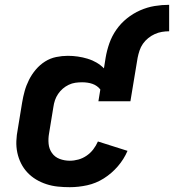

<svg xmlns="http://www.w3.org/2000/svg" viewBox="-20 -770 723 798"><path d="M270 8Q245 8 220.5 5.5Q196 3 173 -4.5Q150 -12 130 -24Q110 -36 94 -53Q78 -70 67.5 -91Q57 -112 52 -135.5Q47 -159 48 -184Q49 -209 54 -234L72 -344Q76 -368 82.5 -391.5Q89 -415 100.5 -438Q112 -461 129 -481Q146 -501 167.5 -514.5Q189 -528 213.5 -533Q238 -538 262 -538Q283 -538 303.5 -535Q324 -532 344 -526Q364 -520 381 -510Q398 -500 412 -486L419 -530Q424 -560 434.5 -590Q445 -620 463.5 -646.5Q482 -673 507.5 -693.5Q533 -714 562.5 -727Q592 -740 622.5 -745Q653 -750 683 -750V-640Q668 -640 653 -637.5Q638 -635 623.5 -628.5Q609 -622 596 -611.5Q583 -601 574 -588Q565 -575 560 -560Q555 -545 552 -530L522 -349H389L397 -398Q391 -406 382.5 -412Q374 -418 364 -421.5Q354 -425 343 -426.5Q332 -428 321 -428Q307 -428 293 -426Q279 -424 265.5 -417.5Q252 -411 241 -401.5Q230 -392 221.5 -379.5Q213 -367 208.5 -353.5Q204 -340 202 -326L184 -216Q180 -194 182 -172.5Q184 -151 196 -134Q208 -117 228 -109.5Q248 -102 270 -102Q288 -102 306 -107Q324 -112 340 -123Q356 -134 367.5 -149Q379 -164 387 -182L510 -143Q495 -108 469.5 -78.5Q444 -49 411.5 -28.5Q379 -8 342.5 0Q306 8 270 8Z"/></svg>

Font: Iosevka Curly XBdEx
Style: Italic
Weight: 800
Width: 7
Italic angle: -9°
Monospace: yes
Designer: Belleve Invis
Foundry: Belleve Invis
Version: Version 11.1.0; ttfautohint (v1.8.3)